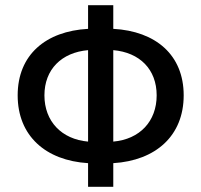

<svg xmlns="http://www.w3.org/2000/svg" viewBox="-20 -697 775 739"><path d="M687 -330C687 -486 579 -577 416 -586V-677H319V-586C156 -577 48 -486 48 -330C48 -174 156 -79 319 -69V22H416V-69C579 -79 687 -174 687 -330ZM151 -330C151 -430 217 -495 319 -504V-152C217 -161 151 -230 151 -330ZM416 -152V-504C518 -495 583 -430 583 -330C583 -230 518 -161 416 -152Z"/></svg>

Font: Cambridge Sans Medium
Style: Regular
Weight: 500
Version: Version 2.020;PS 002.020;hotconv 1.0.88;makeotf.lib2.5.64775